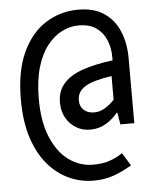

<svg xmlns="http://www.w3.org/2000/svg" viewBox="-55 -686 710 879"><g transform="rotate(-5 300.0 -247.0)"><path d="M340 146Q280 146 226 121Q172 96 130 46.5Q88 -3 64 -77.5Q40 -152 40 -252Q40 -383 80 -469Q120 -555 187.5 -597.5Q255 -640 337 -640Q410 -640 456.5 -608Q503 -576 525.5 -521.5Q548 -467 548 -398V-100H484L475 -154H471Q450 -127 417.5 -107.5Q385 -88 345 -88Q309 -88 280 -105.5Q251 -123 234 -153.5Q217 -184 217 -224Q217 -276 247.5 -310.5Q278 -345 335.5 -365Q393 -385 474 -395V-410Q474 -453 459 -489Q444 -525 413 -546.5Q382 -568 333 -568Q293 -568 255.5 -549Q218 -530 187.5 -491Q157 -452 139.5 -391.5Q122 -331 122 -248Q122 -143 152.5 -71Q183 1 233.5 37Q284 73 344 73Q388 73 420 62Q452 51 480 32L516 91Q475 116 433 131Q391 146 340 146ZM370 -165Q395 -165 418 -178.5Q441 -192 463 -215V-324Q376 -311 340 -288.5Q304 -266 304 -226Q304 -198 322 -181.5Q340 -165 370 -165Z"/></g></svg>

Font: Source Code Pro SemiBold
Style: Regular
Weight: 600
Monospace: yes
Designer: Paul D. Hunt, Teo Tuominen
Foundry: Adobe Systems Incorporated
Version: Version 1.018;hotconv 1.0.116;makeotfexe 2.5.65601